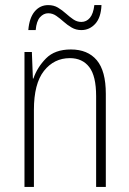

<svg xmlns="http://www.w3.org/2000/svg" viewBox="-20 -733 507 753"><path d="M258 -539Q324 -539 359.5 -497Q395 -455 395 -365V0H357V-356Q357 -435 330 -470Q303 -505 254 -505Q192 -505 152.5 -455Q113 -405 113 -302V0H76V-529H105L109 -425H111Q126 -469 160.5 -504Q195 -539 258 -539ZM91 -615Q95 -663 116 -688Q137 -713 169 -713Q191 -713 207.5 -703Q224 -693 238.5 -680Q253 -667 267.5 -657Q282 -647 299 -647Q319 -647 332.5 -663Q346 -679 350 -713H378Q376 -664 353.5 -639.5Q331 -615 299 -615Q278 -615 261 -625Q244 -635 229.5 -648Q215 -661 200.5 -671Q186 -681 169 -681Q151 -681 137 -665.5Q123 -650 120 -615Z"/></svg>

Font: Noto Sans Lao Looped Condensed ExtraLight
Style: Regular
Weight: 200
Width: 3
Designer: Mark Frömberg, Ben Mitchell
Foundry: The Fontpad Ltd
Version: Version 1.002; ttfautohint (v1.8.4.7-5d5b)